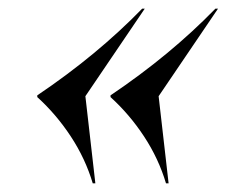

<svg xmlns="http://www.w3.org/2000/svg" viewBox="-20 -510 524 443"><path d="M235 -290V-286Q279 -246 312.5 -195Q346 -144 363 -87H369L346 -288L483 -490H477Q373 -383 235 -290ZM66 -290V-286Q110 -246 143.5 -195Q177 -144 194 -87H200L177 -288L314 -490H308Q204 -383 66 -290Z"/></svg>

Font: Nyght Serif Italic
Style: Regular
Weight: 400
Italic angle: -16°
Designer: Maksym Kobuzan
Version: Version 0.410